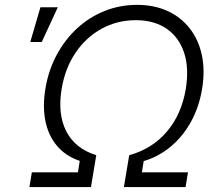

<svg xmlns="http://www.w3.org/2000/svg" viewBox="-20 -757 881 777"><path d="M99.1 0 108.9 -59.6H295.4L302.7 -106Q246.1 -125 210.9 -166.5Q175.8 -208 163.8 -267.1Q151.9 -326.2 163.6 -397.5Q175.8 -471.7 209 -533.9Q242.2 -596.2 291.5 -641.8Q340.8 -687.5 402.8 -712.4Q464.8 -737.3 534.2 -737.3Q604 -737.3 658.2 -712.4Q712.4 -687.5 748 -641.8Q783.7 -596.2 796.9 -533.9Q810.1 -471.7 797.9 -397.5Q786.1 -325.7 754.2 -266.6Q722.2 -207.5 673.3 -165.8Q624.5 -124 561.5 -105L554.2 -59.6H740.7L731 0H481.4L502.9 -128.9Q596.2 -154.8 655.5 -224.6Q714.8 -294.4 731.9 -397.5Q745.6 -481.9 724.9 -544.2Q704.1 -606.4 654.1 -640.9Q604 -675.3 529.3 -675.3Q454.6 -675.3 391.6 -640.9Q328.6 -606.4 286.1 -544.2Q243.7 -481.9 229.5 -397.5Q212.4 -294.9 248.5 -225.1Q284.7 -155.3 369.6 -128.9L348.1 0ZM102.5 -586.9 143.6 -727.5H213.9L148.9 -586.9Z"/></svg>

Font: Inter 16pt Light
Style: Italic
Weight: 300
Italic angle: -9.3988°
Version: Version 4.001;git-66647c0bb